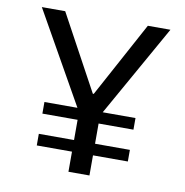

<svg xmlns="http://www.w3.org/2000/svg" viewBox="-76 -741 785 814"><g transform="rotate(10 316.0 -334.0)"><path d="M271.5 0V-86.6H119.9V-136.6H271.5V-223.6H119.9V-273.6H262L39.2 -668H139.8L315.8 -343.8H319.8L495.5 -668H592.8L370.8 -273.6H511.9V-223.6H361.9V-136.6H511.9V-86.6H361.9V0Z"/></g></svg>

Font: Atkinson Hyperlegible Mono ExtraLight
Style: Regular
Weight: 200
Monospace: yes
Designer: Elliott Scott, Megan Eiswerth, Linus Boman, Theodore Petrosky, Letters from Sweden
Foundry: Applied Design Works, Letters from Sweden
Version: Version 2.001